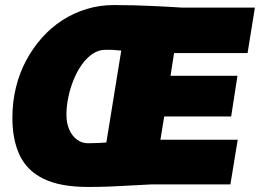

<svg xmlns="http://www.w3.org/2000/svg" viewBox="-20 -730 1029 760"><path d="M892 0H578Q533 2 492.5 4.5Q452 7 412.5 8.5Q373 10 328 10Q219 10 153 -22Q87 -54 58 -115.5Q29 -177 29 -263Q29 -326 43 -383.5Q57 -441 83.5 -490.5Q110 -540 146 -580.5Q182 -621 227 -650Q272 -679 323.5 -694.5Q375 -710 431 -710Q473 -710 509.5 -709Q546 -708 578.5 -706.5Q611 -705 640.5 -703.5Q670 -702 699 -700H989L960 -520H669L655 -430H920L895 -269H630L615 -177H921ZM401 -166 460 -530Q455 -530 449.5 -530.5Q444 -531 438.5 -531.5Q433 -532 426.5 -532.5Q420 -533 413 -533Q406 -533 398 -533Q370 -533 346 -516.5Q322 -500 303 -473Q284 -446 270.5 -412Q257 -378 250 -343Q243 -308 243 -276Q243 -243 254 -217.5Q265 -192 284.5 -177.5Q304 -163 328 -163Q351 -163 369.5 -164Q388 -165 401 -166Z"/></svg>

Font: Georama ExtraCondensed Thin Black
Style: Italic
Weight: 900
Italic angle: -9°
Version: Version 1.001